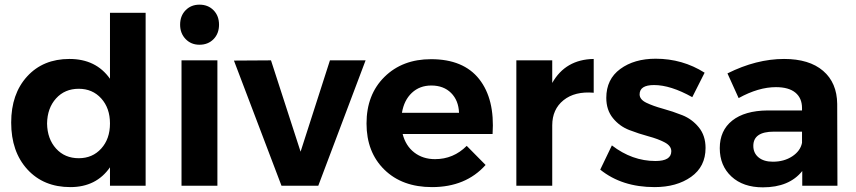

<svg xmlns="http://www.w3.org/2000/svg" viewBox="-20 -797 3673 824"><path d="M452 -742H605V0H452V-79Q393 6 282 6Q167 6 97.5 -70Q28 -146 28 -271Q28 -394 96.5 -469Q165 -544 278 -544Q392 -544 452 -459ZM318 -118Q377 -118 414.5 -159.5Q452 -201 452 -267Q452 -333 414.5 -374.5Q377 -416 318 -416Q258 -416 220.5 -374.5Q183 -333 182 -267Q183 -201 220.5 -159.5Q258 -118 318 -118Z M836 -777Q873 -777 896.5 -753Q920 -729 920 -691Q920 -653 896.5 -629Q873 -605 836 -605Q800 -605 776.5 -629.5Q753 -654 753 -691Q753 -729 776.5 -753Q800 -777 836 -777ZM759 -538H913V0H759Z M984 -537 1143 -538 1270 -146 1396 -538H1549L1346 0H1188Z M1830 -543Q1969 -543 2036.5 -457.5Q2104 -372 2094 -222H1708Q1721 -171 1758 -142.5Q1795 -114 1847 -114Q1926 -114 1983 -171L2064 -89Q1979 6 1834 6Q1706 6 1629.5 -69Q1553 -144 1553 -267Q1553 -391 1630 -467Q1707 -543 1830 -543ZM1705 -313H1950Q1948 -366 1916 -398Q1884 -430 1831 -430Q1781 -430 1747.5 -398.5Q1714 -367 1705 -313Z M2350 -441Q2407 -542 2528 -544V-399Q2447 -406 2398.5 -367Q2350 -328 2350 -259V0H2196V-538H2350Z M2951 -380Q2858 -432 2787 -432Q2725 -432 2725 -392Q2725 -370 2754 -356Q2783 -342 2825 -330.5Q2867 -319 2908.5 -302.5Q2950 -286 2979 -250.5Q3008 -215 3008 -162Q3008 -82 2946 -38Q2884 6 2789 6Q2649 6 2556 -69L2606 -173Q2693 -106 2793 -106Q2861 -106 2861 -148Q2861 -171 2832.5 -186Q2804 -201 2763 -212Q2722 -223 2680.5 -239Q2639 -255 2610.5 -290Q2582 -325 2582 -377Q2582 -457 2642 -501Q2702 -545 2794 -545Q2909 -545 3004 -485Z M3574 0H3423V-63Q3367 7 3254 7Q3169 7 3119 -39.5Q3069 -86 3069 -161Q3069 -237 3122.5 -279.5Q3176 -322 3274 -323H3422V-333Q3422 -376 3393.5 -399.5Q3365 -423 3310 -423Q3235 -423 3150 -376L3102 -482Q3226 -544 3345 -544Q3453 -544 3512.5 -493Q3572 -442 3573 -351ZM3297 -103Q3345 -103 3380 -126Q3415 -149 3422 -184V-232H3301Q3213 -232 3213 -171Q3213 -140 3235.5 -121.5Q3258 -103 3297 -103Z"/></svg>

Font: Montserrat-Arabic SemiBold
Style: Regular
Weight: 600
Designer: Mohamed Gaber
Foundry: Kief Type Foundry
Version: Version 5.008;PS 005.008;hotconv 1.0.88;makeotf.lib2.5.64775